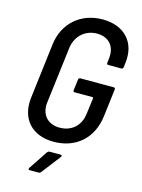

<svg xmlns="http://www.w3.org/2000/svg" viewBox="-132 -783 774 1050"><g transform="rotate(15 254.5 -258.0)"><path d="M228 8C352 8 443 -68 459 -199L478 -355C479 -361 475 -365 470 -365H281C275 -365 270 -361 270 -355L262 -293C261 -287 265 -283 270 -283H372C374 -283 376 -281 376 -279L364 -186C356 -118 308 -75 240 -75C172 -75 131 -122 140 -192L179 -508C187 -578 239 -625 306 -625C375 -625 412 -578 404 -512L401 -485C400 -479 404 -475 409 -475H483C489 -475 493 -479 494 -485L497 -512C512 -628 440 -708 316 -708C193 -708 101 -628 86 -506L48 -194C33 -72 105 8 228 8ZM143 192H194C199 192 203 190 206 186L289 78C294 72 292 66 284 66H222C217 66 213 69 209 73L138 180C133 187 136 192 143 192Z"/></g></svg>

Font: Barlow Semi Condensed Medium
Style: Italic
Weight: 500
Width: 4
Italic angle: -7°
Designer: Jeremy Tribby
Foundry: Tribby Type
Version: Version 1.422;hotconv 1.0.109;makeotfexe 2.5.65596